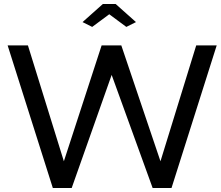

<svg xmlns="http://www.w3.org/2000/svg" viewBox="-20 -936 1099 956"><path d="M391 -826 439 -802 524 -865 609 -802 657 -826 556 -916H492ZM1059 -710H957L779 -133L584 -710H486L298 -133L119 -710H18L243 0H337L536 -563L740 0H834Z"/></svg>

Font: FIGSv2-sans-serif Medium
Style: Regular
Weight: 500
Designer: Matt McInerney, Pablo Impallari, Rodrigo Fuenzalida,Mirko Velimirovic
Foundry: Matt McInerney, Pablo Impallari, Rodrigo Fuenzalida
Version: Version 4.021;hotconv 1.0.109;makeotfexe 2.5.65596